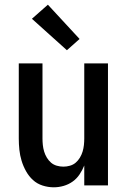

<svg xmlns="http://www.w3.org/2000/svg" viewBox="-20 -790 540 818"><path d="M209 8Q185 8 161.5 0.5Q138 -7 120.5 -23Q103 -39 91 -60.5Q79 -82 72 -105Q65 -128 62.5 -152Q60 -176 60 -200V-520H161V-200Q161 -186 162.5 -172Q164 -158 168 -144.5Q172 -131 179.5 -118.5Q187 -106 197.5 -97Q208 -88 222 -84Q236 -80 250 -80Q264 -80 278 -84Q292 -88 302.5 -97Q313 -106 320.5 -118.5Q328 -131 332 -144.5Q336 -158 337.5 -172Q339 -186 339 -200V-520H440V0H339V-85Q331 -65 319 -47Q307 -29 289.5 -16.5Q272 -4 251 2Q230 8 209 8ZM265 -576 116 -710 184 -770 319 -624Z"/></svg>

Font: Zed Mono Semibold
Style: Regular
Weight: 600
Monospace: yes
Designer: Belleve Invis
Foundry: Belleve Invis
Version: Version 1.0.0; ttfautohint (v1.8.4)